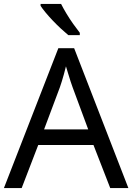

<svg xmlns="http://www.w3.org/2000/svg" viewBox="-20 -964 679 984"><path d="M545 0 459 -221H176L91 0H0L279 -717H360L638 0ZM352 -517Q349 -525 342 -546Q335 -567 328.5 -589.5Q322 -612 318 -624Q313 -604 307.5 -583.5Q302 -563 296.5 -546Q291 -529 287 -517L206 -301H432ZM293 -944Q304 -922 320.5 -894.5Q337 -867 355.5 -841Q374 -815 389 -796V-784H330Q313 -798 292 -817.5Q271 -837 250.5 -858.5Q230 -880 213.5 -900Q197 -920 188 -934V-944Z"/></svg>

Font: Noto Naskh Arabic
Style: Regular
Weight: 400
Designer: Monotype Design Team, David Williams, Mohamad Dakak and Nizar Qandah
Foundry: Monotype Imaging Inc.
Version: Version 2.013